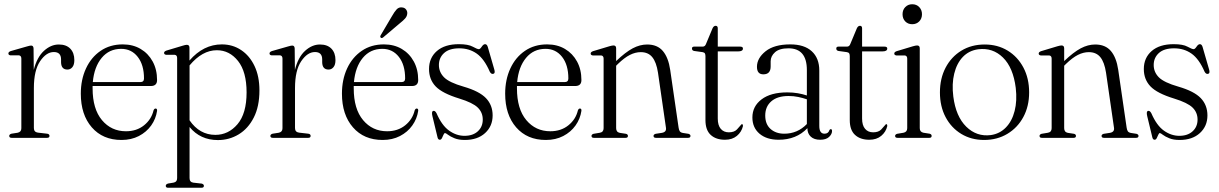

<svg xmlns="http://www.w3.org/2000/svg" viewBox="-20 -649 5740 904"><path d="M138 -420.5 139 -320Q154 -379.5 186.8 -409.5Q219.5 -439.5 257 -439.5Q292 -439.5 311 -419.8Q330 -400 330 -366Q330 -344 320.8 -332.8Q311.5 -321.5 297.5 -321.5Q268 -321.5 267.5 -356V-369Q267.5 -404 233.5 -404Q198 -404 168.8 -360.8Q139.5 -317.5 139.5 -234.5V-46Q139.5 -27 158.5 -24.5L202 -19.5Q213 -18 213 -9Q213 0 201.5 0H35Q23.5 0 23.5 -9Q23.5 -16.5 34 -19.5L63 -24Q80.5 -27.5 80.5 -45V-373Q80.5 -387 69 -388.5H28.5Q19.5 -390 19.5 -397.5Q19.5 -404.5 30.5 -408.5L107.5 -430.5Q121 -434.5 126.5 -434.5Q137.5 -434.5 138 -420.5Z M719.5 -272Q719.5 -244 690 -244H416Q416 -238.5 416 -233Q416 -136 460 -83.5Q504 -31 573 -31Q623.5 -31 658.2 -59Q693 -87 703 -129.5Q706.5 -138 712.5 -138Q720.5 -138 719.5 -127Q714 -89.5 691.8 -58.2Q669.5 -27 633.8 -8.5Q598 10 552 10Q464 10 412.2 -49.5Q360.5 -109 360.5 -208Q360.5 -274 384.8 -326.5Q409 -379 453.5 -409.5Q498 -440 558 -440Q606 -440 642.2 -418.5Q678.5 -397 699 -359.2Q719.5 -321.5 719.5 -272ZM550.5 -419Q494 -419 458.8 -376.5Q423.5 -334 417 -262.5H640.5Q658 -262.5 658 -279.5Q658 -343.5 628.5 -381.2Q599 -419 550.5 -419Z M872 -424.5V-364Q938 -440 1024.5 -440Q1075.5 -440 1115.5 -413.2Q1155.5 -386.5 1178.5 -338Q1201.5 -289.5 1201.5 -223.5Q1201.5 -148 1175 -95.8Q1148.5 -43.5 1104 -16.5Q1059.5 10.5 1006 10.5Q923 10.5 872.5 -51V189.5Q872.5 208.5 890 211L930 215.5Q940 218.5 940 226Q940 235 928.5 235H771.5Q760.5 235 760.5 226Q760.5 218 772 215L796.5 211Q814 208 814 189.5V-376Q814 -389.5 802.5 -391H762Q752.5 -392.5 752.5 -400Q752.5 -407 764 -411L839 -433.5Q853 -438 859.5 -438Q872 -438 872 -424.5ZM1001 -412.5Q932 -412.5 872.5 -341V-82.5Q919.5 -14 994 -14Q1055.5 -14 1098.2 -64.2Q1141 -114.5 1141 -214Q1141 -311 1100.8 -361.8Q1060.5 -412.5 1001 -412.5Z M1367.5 -420.5 1368.5 -320Q1383.5 -379.5 1416.2 -409.5Q1449 -439.5 1486.5 -439.5Q1521.5 -439.5 1540.5 -419.8Q1559.5 -400 1559.5 -366Q1559.5 -344 1550.2 -332.8Q1541 -321.5 1527 -321.5Q1497.5 -321.5 1497 -356V-369Q1497 -404 1463 -404Q1427.5 -404 1398.2 -360.8Q1369 -317.5 1369 -234.5V-46Q1369 -27 1388 -24.5L1431.5 -19.5Q1442.5 -18 1442.5 -9Q1442.5 0 1431 0H1264.5Q1253 0 1253 -9Q1253 -16.5 1263.5 -19.5L1292.5 -24Q1310 -27.5 1310 -45V-373Q1310 -387 1298.5 -388.5H1258Q1249 -390 1249 -397.5Q1249 -404.5 1260 -408.5L1337 -430.5Q1350.5 -434.5 1356 -434.5Q1367 -434.5 1367.5 -420.5Z M1949 -272Q1949 -244 1919.5 -244H1645.5Q1645.5 -238.5 1645.5 -233Q1645.5 -136 1689.5 -83.5Q1733.5 -31 1802.5 -31Q1853 -31 1887.8 -59Q1922.5 -87 1932.5 -129.5Q1936 -138 1942 -138Q1950 -138 1949 -127Q1943.5 -89.5 1921.2 -58.2Q1899 -27 1863.2 -8.5Q1827.5 10 1781.5 10Q1693.5 10 1641.8 -49.5Q1590 -109 1590 -208Q1590 -274 1614.2 -326.5Q1638.5 -379 1683 -409.5Q1727.5 -440 1787.5 -440Q1835.5 -440 1871.8 -418.5Q1908 -397 1928.5 -359.2Q1949 -321.5 1949 -272ZM1780 -419Q1723.5 -419 1688.2 -376.5Q1653 -334 1646.5 -262.5H1870Q1887.5 -262.5 1887.5 -279.5Q1887.5 -343.5 1858 -381.2Q1828.5 -419 1780 -419ZM1825.5 -573Q1837 -593.5 1847.5 -604.8Q1858 -616 1873 -614Q1885.5 -613 1892 -604.2Q1898.5 -595.5 1897.5 -585Q1896.5 -572 1887.2 -561.8Q1878 -551.5 1864.5 -541L1783.5 -472.5Q1776.5 -467.5 1772.5 -472Q1768 -476 1773 -484Z M2167 -9.5Q2206.5 -9.5 2229.8 -30.8Q2253 -52 2253 -86Q2253 -119.5 2229.5 -142.5Q2206 -165.5 2142.5 -185Q2062.5 -209.5 2031.2 -242.2Q2000 -275 2000 -324Q2000 -376.5 2037 -408.8Q2074 -441 2140.5 -441Q2184.5 -441 2205.8 -429.2Q2227 -417.5 2234.5 -417.5Q2240.5 -417.5 2248.2 -429.2Q2256 -441 2264 -441Q2272.5 -441 2276.5 -428.5L2307 -323Q2312.5 -305.5 2304.5 -302Q2293.5 -297.5 2286 -311.5Q2260 -371.5 2224.8 -396.5Q2189.5 -421.5 2142.5 -421.5Q2095 -421.5 2070.8 -399.2Q2046.5 -377 2046.5 -343Q2046.5 -309.5 2070.8 -285Q2095 -260.5 2163 -241Q2237 -219.5 2268.2 -186.8Q2299.5 -154 2299.5 -105.5Q2299.5 -55 2264 -22.5Q2228.5 10 2168.5 10Q2139.5 10 2120 2Q2100.5 -6 2089.8 -14.2Q2079 -22.5 2075.5 -22.5Q2071.5 -22.5 2068.2 -14.8Q2065 -7 2061 1Q2057 9 2051 9Q2042.5 9 2040 -2.5L2016 -102Q2011 -123 2018.5 -126.5Q2028 -130 2035.5 -115.5Q2060.5 -58 2094.8 -33.8Q2129 -9.5 2167 -9.5Z M2717.5 -272Q2717.5 -244 2688 -244H2414Q2414 -238.5 2414 -233Q2414 -136 2458 -83.5Q2502 -31 2571 -31Q2621.5 -31 2656.2 -59Q2691 -87 2701 -129.5Q2704.5 -138 2710.5 -138Q2718.5 -138 2717.5 -127Q2712 -89.5 2689.8 -58.2Q2667.5 -27 2631.8 -8.5Q2596 10 2550 10Q2462 10 2410.2 -49.5Q2358.5 -109 2358.5 -208Q2358.5 -274 2382.8 -326.5Q2407 -379 2451.5 -409.5Q2496 -440 2556 -440Q2604 -440 2640.2 -418.5Q2676.5 -397 2697 -359.2Q2717.5 -321.5 2717.5 -272ZM2548.5 -419Q2492 -419 2456.8 -376.5Q2421.5 -334 2415 -262.5H2638.5Q2656 -262.5 2656 -279.5Q2656 -343.5 2626.5 -381.2Q2597 -419 2548.5 -419Z M2881 -421.5V-361V-361.5Q2925 -403.5 2959 -421.5Q2993 -439.5 3027 -439.5Q3075 -439.5 3101 -408.8Q3127 -378 3135.5 -320L3175 -48.5Q3176.5 -37.5 3180.5 -31.2Q3184.5 -25 3195.5 -23L3221.5 -19Q3231 -16 3231 -9Q3231 0 3219.5 0H3068.5Q3057 0 3057 -9Q3057 -16 3067 -19L3096.5 -23.5Q3119 -27.5 3115.5 -48L3078 -307Q3070.5 -356 3051.2 -379.8Q3032 -403.5 2997 -403.5Q2971.5 -403.5 2945.8 -390.5Q2920 -377.5 2889.5 -348L2881 -339.5V-45.5Q2881 -27 2898 -23.5L2927.5 -19Q2936.5 -16.5 2936.5 -9Q2936.5 0 2925.5 0H2776Q2765 0 2765 -9Q2765 -16 2774.5 -19L2804.5 -24Q2822 -27 2822 -45.5V-373Q2822 -386.5 2810.5 -388H2770.5Q2761 -389.5 2761 -397Q2761 -404 2772 -408L2848.5 -431Q2862 -435 2868.5 -435Q2881 -435 2881 -421.5Z M3288 -403.5 3248.5 -409Q3238 -411 3238 -420.5Q3238 -429.5 3248 -429.5H3288.5Q3300 -429.5 3304.5 -443L3335 -516Q3340.5 -527.5 3349.5 -527.5Q3359.5 -527.5 3359.5 -515.5V-429.5H3465Q3478 -429.5 3478 -420.5Q3478 -407 3455.5 -407H3359.5V-91Q3359.5 -59 3373.5 -42.5Q3387.5 -26 3411.5 -26Q3437 -26 3449.8 -39.5Q3462.5 -53 3471.5 -64Q3478.5 -66.5 3478 -55Q3471.5 -27.5 3449.5 -9.2Q3427.5 9 3393.5 9Q3351 9 3326.2 -13.8Q3301.5 -36.5 3301.5 -83.5V-384Q3301.5 -392.5 3299 -397.2Q3296.5 -402 3288 -403.5Z M3522.5 -96Q3522.5 -148.5 3565.8 -181.2Q3609 -214 3687 -214Q3713.5 -214 3736.5 -210Q3759.5 -206 3779 -199.5V-319Q3779 -421.5 3692.5 -421.5Q3649.5 -421.5 3629 -403Q3608.5 -384.5 3608.5 -360.5V-336Q3608.5 -299 3574 -299Q3544 -299 3544 -334.5Q3544 -375 3584.5 -407.5Q3625 -440 3701 -440Q3767 -440 3802.2 -407.5Q3837.5 -375 3837.5 -317V-56Q3837.5 -19.5 3862 -19.5Q3880 -19.5 3885 -36Q3887.5 -41 3891.5 -41Q3897.5 -41 3897.5 -32Q3897.5 -17.5 3883.5 -4.2Q3869.5 9 3841.5 9Q3813 9 3797.2 -5.8Q3781.5 -20.5 3781.5 -45.5Q3729.5 9 3646 9Q3589.5 9 3556 -19.5Q3522.5 -48 3522.5 -96ZM3583 -105Q3583 -64 3608 -41.8Q3633 -19.5 3672.5 -19.5Q3735 -19.5 3779 -65V-181.5Q3759.5 -188 3738.2 -192.5Q3717 -197 3693 -197Q3640.5 -197 3611.8 -172.2Q3583 -147.5 3583 -105Z M3967.5 -403.5 3928 -409Q3917.5 -411 3917.5 -420.5Q3917.5 -429.5 3927.5 -429.5H3968Q3979.5 -429.5 3984 -443L4014.5 -516Q4020 -527.5 4029 -527.5Q4039 -527.5 4039 -515.5V-429.5H4144.5Q4157.5 -429.5 4157.5 -420.5Q4157.5 -407 4135 -407H4039V-91Q4039 -59 4053 -42.5Q4067 -26 4091 -26Q4116.5 -26 4129.2 -39.5Q4142 -53 4151 -64Q4158 -66.5 4157.5 -55Q4151 -27.5 4129 -9.2Q4107 9 4073 9Q4030.5 9 4005.8 -13.8Q3981 -36.5 3981 -83.5V-384Q3981 -392.5 3978.5 -397.2Q3976 -402 3967.5 -403.5Z M4275 -535Q4255 -535 4242.2 -548.2Q4229.5 -561.5 4229.5 -582Q4229.5 -602.5 4242.5 -615.8Q4255.5 -629 4275 -629Q4295.5 -629 4308.2 -615.5Q4321 -602 4321 -582Q4321 -561.5 4308 -548.2Q4295 -535 4275 -535ZM4310.5 -421.5V-45.5Q4310.5 -27.5 4328 -24L4357 -19.5Q4366.5 -17 4366.5 -9Q4366.5 0 4355.5 0H4205.5Q4194.5 0 4194.5 -9Q4194.5 -16 4204 -19L4234 -24Q4251.5 -27.5 4251.5 -45.5V-373Q4251.5 -386.5 4240 -388H4200Q4190.5 -389.5 4190.5 -397Q4190.5 -404 4201.5 -408L4278 -431Q4291.5 -435 4298 -435Q4310.5 -435 4310.5 -421.5Z M4616.5 -439.5Q4677 -439.5 4724.2 -410.8Q4771.5 -382 4798.5 -331Q4825.5 -280 4825.5 -214Q4825.5 -148.5 4798.2 -98Q4771 -47.5 4723 -18.8Q4675 10 4613.5 10Q4553 10 4506 -18.5Q4459 -47 4432.2 -97.5Q4405.5 -148 4405.5 -214Q4405.5 -279.5 4432.2 -330.5Q4459 -381.5 4506.5 -410.5Q4554 -439.5 4616.5 -439.5ZM4645 -13Q4687 -19 4716 -48.8Q4745 -78.5 4757.2 -126.5Q4769.5 -174.5 4762.5 -235Q4750.5 -331 4702.2 -378.2Q4654 -425.5 4586 -417Q4542 -411 4513.2 -380.8Q4484.5 -350.5 4472.8 -302.2Q4461 -254 4468.5 -194.5Q4480.5 -100.5 4529.5 -52.5Q4578.5 -4.5 4645 -13Z M4990.5 -421.5V-361V-361.5Q5034.5 -403.5 5068.5 -421.5Q5102.5 -439.5 5136.5 -439.5Q5184.5 -439.5 5210.5 -408.8Q5236.5 -378 5245 -320L5284.5 -48.5Q5286 -37.5 5290 -31.2Q5294 -25 5305 -23L5331 -19Q5340.5 -16 5340.5 -9Q5340.5 0 5329 0H5178Q5166.5 0 5166.5 -9Q5166.5 -16 5176.5 -19L5206 -23.5Q5228.5 -27.5 5225 -48L5187.5 -307Q5180 -356 5160.8 -379.8Q5141.5 -403.5 5106.5 -403.5Q5081 -403.5 5055.2 -390.5Q5029.5 -377.5 4999 -348L4990.5 -339.5V-45.5Q4990.5 -27 5007.5 -23.5L5037 -19Q5046 -16.5 5046 -9Q5046 0 5035 0H4885.5Q4874.5 0 4874.5 -9Q4874.5 -16 4884 -19L4914 -24Q4931.5 -27 4931.5 -45.5V-373Q4931.5 -386.5 4920 -388H4880Q4870.5 -389.5 4870.5 -397Q4870.5 -404 4881.5 -408L4958 -431Q4971.5 -435 4978 -435Q4990.5 -435 4990.5 -421.5Z M5532.5 -9.5Q5572 -9.5 5595.2 -30.8Q5618.5 -52 5618.5 -86Q5618.5 -119.5 5595 -142.5Q5571.5 -165.5 5508 -185Q5428 -209.5 5396.8 -242.2Q5365.5 -275 5365.5 -324Q5365.5 -376.5 5402.5 -408.8Q5439.5 -441 5506 -441Q5550 -441 5571.2 -429.2Q5592.5 -417.5 5600 -417.5Q5606 -417.5 5613.8 -429.2Q5621.5 -441 5629.5 -441Q5638 -441 5642 -428.5L5672.5 -323Q5678 -305.5 5670 -302Q5659 -297.5 5651.5 -311.5Q5625.5 -371.5 5590.2 -396.5Q5555 -421.5 5508 -421.5Q5460.5 -421.5 5436.2 -399.2Q5412 -377 5412 -343Q5412 -309.5 5436.2 -285Q5460.5 -260.5 5528.5 -241Q5602.5 -219.5 5633.8 -186.8Q5665 -154 5665 -105.5Q5665 -55 5629.5 -22.5Q5594 10 5534 10Q5505 10 5485.5 2Q5466 -6 5455.2 -14.2Q5444.5 -22.5 5441 -22.5Q5437 -22.5 5433.8 -14.8Q5430.5 -7 5426.5 1Q5422.5 9 5416.5 9Q5408 9 5405.5 -2.5L5381.5 -102Q5376.5 -123 5384 -126.5Q5393.5 -130 5401 -115.5Q5426 -58 5460.2 -33.8Q5494.5 -9.5 5532.5 -9.5Z"/></svg>

Font: Fraunces 144pt Soft Light
Style: Regular
Weight: 300
Version: Version 1.000;[0bf87f6ff]